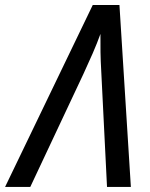

<svg xmlns="http://www.w3.org/2000/svg" viewBox="-81 -735 591 755"><path d="M-61 0 283.7 -715.3H388.7L433.6 0H339.8L316.9 -459.5Q314.9 -492.2 314.2 -530Q313.5 -567.9 314 -601.6Q300.8 -564.9 283.7 -525.6Q266.6 -486.3 247.1 -444.3L38.1 0Z"/></svg>

Font: Open Sans SemiCondensed Medium
Style: Italic
Weight: 500
Width: 4
Italic angle: -12°
Designer: Monotype Design Team
Foundry: Monotype Imaging Inc.
Version: Version 3.000